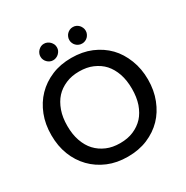

<svg xmlns="http://www.w3.org/2000/svg" viewBox="-199 -1064 1202 1239"><g transform="rotate(-30 402.0 -444.5)"><path d="M735.8 -212.4Q709 -144 663.1 -96.7Q616.2 -48.3 549.3 -20Q483.9 7.3 401.9 7.3Q320.3 7.3 255.4 -20Q189 -47.9 141.6 -96.7Q93.8 -146 67.9 -212.4Q42 -278.3 42 -359.9Q42 -441.4 67.9 -507.3Q94.7 -575.7 141.6 -624Q189 -672.9 255.4 -700.7Q320.3 -728 401.9 -728Q483.9 -728 549.3 -700.7Q616.2 -672.4 663.1 -624Q708.5 -577.1 735.8 -507.3Q762.2 -439.9 762.2 -359.9Q762.2 -279.8 735.8 -212.4ZM626 -471.7Q608.4 -522 578.1 -555.7Q548.3 -588.4 502 -608.4Q459 -627 401.9 -627Q345.7 -627 302.7 -608.4Q256.3 -588.4 226.6 -555.7Q196.3 -522.5 178.2 -471.7Q161.1 -423.3 161.1 -359.9Q161.1 -296.4 178.2 -248Q196.3 -196.8 226.6 -164.6Q257.8 -130.9 302.7 -111.8Q345.7 -93.3 401.9 -93.3Q459 -93.3 502 -111.8Q546.9 -130.9 578.1 -164.6Q607.9 -197.3 626 -248Q642.6 -297.4 642.6 -359.9Q642.6 -422.4 626 -471.7ZM356.9 -833.5Q356.9 -820.3 352.1 -810.1Q347.2 -799.8 338.4 -791Q329.6 -782.2 318.4 -777.8Q308.1 -772.9 294.4 -772.9Q281.7 -772.9 271.5 -777.8Q261.7 -781.7 252.4 -791Q243.2 -800.3 239.3 -810.1Q234.4 -820.3 234.4 -833.5Q234.4 -847.2 239.3 -857.4Q243.7 -868.2 252.4 -877Q261.2 -885.7 271.5 -890.6Q281.7 -895.5 294.4 -895.5Q308.1 -895.5 318.4 -890.6Q330.1 -885.3 338.4 -877Q346.7 -868.2 352.1 -857.4Q356.9 -847.2 356.9 -833.5ZM571.3 -833.5Q571.3 -820.3 566.4 -810.1Q561 -798.3 553.7 -791Q544.9 -782.2 534.2 -777.8Q523.9 -772.9 510.7 -772.9Q496.6 -772.9 486.3 -777.8Q475.6 -782.2 466.8 -791Q458.5 -799.3 454.1 -810.1Q449.2 -820.3 449.2 -833.5Q449.2 -847.2 454.1 -857.4Q458.5 -868.7 466.8 -877Q475.6 -885.7 486.3 -890.6Q496.6 -895.5 510.7 -895.5Q523.9 -895.5 534.2 -890.6Q544.9 -885.7 553.7 -877Q560.5 -870.1 566.4 -857.4Q571.3 -847.2 571.3 -833.5Z"/></g></svg>

Font: Lato-SemiBold
Style: Regular
Weight: 500
Designer: Lukasz Dziedzic with Adam Twardoch and Botio Nikoltchev
Foundry: tyPoland Lukasz Dziedzic
Version: ""